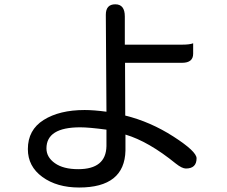

<svg xmlns="http://www.w3.org/2000/svg" viewBox="-20 -797 1040 878"><path d="M553.7 -181.6V-108.4Q549.8 60.5 341.8 60.5Q240.2 60.5 173.8 12.2Q107.4 -36.1 107.4 -115.2Q107.4 -203.1 179.7 -248.5Q252 -293.9 367.2 -293.9Q409.2 -293.9 466.8 -286.1L463.9 -729.5Q463.9 -777.3 507.3 -777.3Q550.8 -777.3 550.8 -721.7V-592.8H812.5Q847.7 -592.8 863.3 -599.1Q863.3 -592.8 863.3 -551.3Q863.3 -509.8 812.5 -509.8H551.8L552.7 -268.6Q668 -240.2 773.4 -172.4Q878.9 -104.5 878.9 -73.2Q878.9 -26.4 830.1 -26.4Q812.5 -26.4 784.2 -48.8Q659.2 -150.4 553.7 -181.6ZM466.8 -204.1Q386.7 -214.8 346.7 -214.8Q192.4 -214.8 192.4 -118.2Q192.4 -78.1 231 -50.8Q269.5 -23.4 337.9 -23.4Q464.8 -23.4 466.8 -128.9V-204.1Z"/></svg>

Font: YuPearl-Regular
Style: Regular
Weight: 400
Designer: Max Yao
Foundry: Max-Everyday
Version: Version 1.011; ttfautohint (v1.8.3)